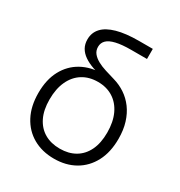

<svg xmlns="http://www.w3.org/2000/svg" viewBox="-173 -849 920 980"><g transform="rotate(30 286.5 -359.0)"><path d="M286.6 10.3Q216.3 10.3 163.1 -20Q109.9 -50.3 80.1 -106.7Q50.3 -163.1 50.3 -241.2Q50.3 -319.8 80.1 -375.2Q109.9 -430.7 163.1 -460.2Q216.3 -489.7 286.6 -489.7L304.2 -470.7Q263.7 -479.5 231.4 -490.7Q199.2 -502 176.8 -517.6Q154.3 -533.2 142.3 -554.2Q130.4 -575.2 130.4 -603Q130.4 -642.6 155.8 -670.4Q181.2 -698.2 233.2 -712.9Q285.2 -727.5 362.8 -727.5H443.8V-668H350.1Q296.4 -668 262.2 -659.9Q228 -651.9 212.2 -636.2Q196.3 -620.6 196.3 -597.2Q196.3 -575.2 209 -559.3Q221.7 -543.5 243.2 -531.7Q264.6 -520 292 -511.5Q319.3 -502.9 348.1 -494.6Q385.7 -483.9 417.5 -462.6Q449.2 -441.4 472.7 -409.7Q496.1 -377.9 509 -336.2Q522 -294.4 522 -242.2Q522 -163.1 492.2 -106.7Q462.4 -50.3 409.4 -20Q356.4 10.3 286.6 10.3ZM286.6 -48.8Q338.4 -48.8 376.5 -71Q414.6 -93.3 435.3 -136Q456.1 -178.7 456.1 -240.7Q456.1 -303.7 435.1 -348.6Q414.1 -393.6 376 -417.7Q337.9 -441.9 286.6 -441.9Q234.9 -441.9 196.5 -418Q158.2 -394 137.2 -348.9Q116.2 -303.7 116.2 -240.7Q116.2 -178.7 137.2 -136Q158.2 -93.3 196.3 -71Q234.4 -48.8 286.6 -48.8Z"/></g></svg>

Font: Inter 18pt Light
Style: Regular
Weight: 300
Designer: Rasmus Andersson
Foundry: rsms
Version: Version 4.001;git-66647c0bb